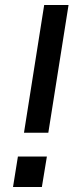

<svg xmlns="http://www.w3.org/2000/svg" viewBox="-20 -750 336 770"><path d="M173.8 -217.8H76.2L157.2 -730H254.9ZM147.9 0H32.2L51.8 -122.1H168Z"/></svg>

Font: Sora Italic
Style: Regular
Weight: 400
Designer: Jonathan Barnbrook, Julián Moncada
Foundry: Barnbrook Fonts
Version: Version 2.000